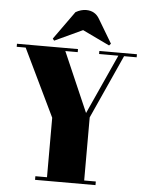

<svg xmlns="http://www.w3.org/2000/svg" viewBox="-60 -955 761 1003"><g transform="rotate(5 320.5 -453.5)"><path d="M397 -371 539 -684H438V-700H635V-684H569L418 -350V-19H479V0H162V-19H223V-331L53 -684H6V-700H326V-684H261ZM190 -743 296 -891Q324 -907 351 -907Q398 -907 421 -867L495 -743L486 -733L344 -801L198 -733Z"/></g></svg>

Font: Abril Fatface
Style: Regular
Weight: 400
Designer: Veronika Burian, Jos Scaglione
Foundry: TypeTogether
Version: Version 1.001